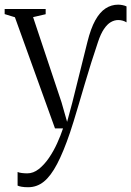

<svg xmlns="http://www.w3.org/2000/svg" viewBox="-27 -551 563 824"><path d="M94 252.5Q77.5 252.5 66 250.5Q54.5 248.5 48.5 245.5V187Q54.5 190 66.5 191.5Q78.5 193 90 193Q116 193 139.5 174.5Q163 156 183 126.8Q203 97.5 218.2 64Q233.5 30.5 243.5 0H209L37 -477L-7 -490.5V-512.5H169V-490L115 -477.5L237 -112L261 -28L283.5 -111.5L348 -370.5Q362.5 -429 382 -464Q401.5 -499 426.2 -515Q451 -531 480 -531Q489 -531 499 -529Q509 -527 516 -523.5V-455Q509 -459.5 500 -462.2Q491 -465 480.5 -465Q464 -465 448.5 -456Q433 -447 419 -426.2Q405 -405.5 393.5 -370.5Q379.5 -329.5 365 -283.5Q350.5 -237.5 337 -191.5Q323.5 -145.5 311.2 -104Q299 -62.5 289.2 -30.8Q279.5 1 273.5 18Q245.5 100.5 218.2 152.5Q191 204.5 161.2 228.5Q131.5 252.5 94 252.5Z"/></svg>

Font: Merriweather 120pt Light
Style: Regular
Weight: 300
Version: Version 2.100